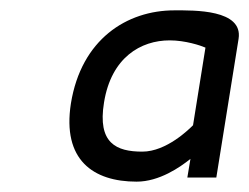

<svg xmlns="http://www.w3.org/2000/svg" viewBox="-20 -711 482 371"><path d="M117 -511C100 -402 160 -360 244 -360C288 -360 328 -388 348 -404L342 -368H398L441 -636C450 -693 355 -691 317 -691C225 -691 137 -635 117 -511ZM181 -513C195 -600 252 -633 308 -633C338 -633 368 -623 377 -619L353 -469C346 -462 302 -418 255 -418C205 -418 168 -434 181 -513Z"/></svg>

Font: Charger Sport
Style: Obl
Weight: 400
Designer: Jasper
Foundry: Cannot Into Space Fonts
Version: Version 1.1